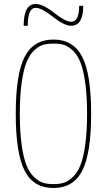

<svg xmlns="http://www.w3.org/2000/svg" viewBox="-20 -940 540 970"><path d="M104.5 -652.8Q149.4 -740.2 250 -740.2Q350.6 -740.2 395.5 -652.8Q440.4 -565.4 440.4 -365.2Q440.4 -165 395.5 -77.6Q350.6 9.8 250 9.8Q149.4 9.8 104.5 -77.6Q59.6 -165 59.6 -365.2Q59.6 -565.4 104.5 -652.8ZM99.6 -809.6Q99.6 -919.9 160.2 -919.9Q197.3 -919.9 254.9 -874Q310.5 -830.1 339.8 -830.1Q379.9 -830.1 379.9 -910.2H400.4Q400.4 -810.5 339.8 -809.6Q303.7 -809.6 243.2 -858.4Q189.5 -900.4 160.2 -900.4Q120.1 -900.4 120.1 -809.6ZM197.8 -16.6Q219.7 -9.8 250 -9.8Q280.3 -9.8 302.2 -16.6Q324.2 -23.4 347.7 -45.4Q371.1 -67.4 386.2 -105Q401.4 -142.6 410.6 -208.5Q419.9 -274.4 419.9 -365.2Q419.9 -456.1 410.6 -521.5Q401.4 -586.9 386.2 -625Q371.1 -663.1 347.7 -685.1Q324.2 -707 302.2 -713.4Q280.3 -719.7 250 -719.7Q219.7 -719.7 197.8 -713.4Q175.8 -707 152.3 -685.1Q128.9 -663.1 113.8 -625Q98.6 -586.9 89.4 -521.5Q80.1 -456.1 80.1 -365.2Q80.1 -274.4 89.4 -208.5Q98.6 -142.6 113.8 -105Q128.9 -67.4 152.3 -45.4Q175.8 -23.4 197.8 -16.6Z"/></svg>

Font: Mgen+ 1mn thin
Style: Regular
Weight: 100
Designer: [Source Han Sans]
Ryoko NISHIZUKA  (kana & ideographs); Paul D. Hunt (Latin, Greek & Cyrillic); Wenlong ZHANG  (bopomofo
Version: Version 1.059.20150602